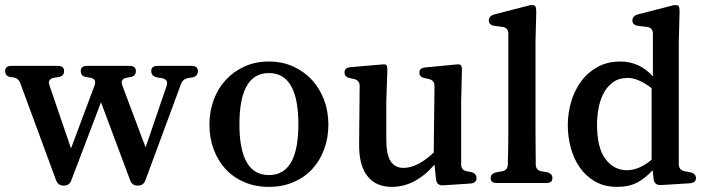

<svg xmlns="http://www.w3.org/2000/svg" viewBox="-23 -714 2754 749"><path d="M724 -457Q749 -457 749 -437Q749 -416 727 -412L709 -409Q690 -405 683 -386L544 -10Q536 10 516 10H513Q493 10 485 -10L371 -315L255 -10Q247 10 227 10H224Q204 10 196 -10L56 -390Q49 -409 29 -412L20 -413Q-3 -416 -3 -437Q-3 -457 22 -457H202Q227 -457 227 -437Q227 -416 204 -413L189 -411Q176 -409 170.5 -401Q165 -393 170 -381L254 -135L346 -381Q355 -407 328 -411L315 -413Q292 -416 292 -437Q292 -457 317 -457H482Q507 -457 507 -437Q507 -416 484 -413L472 -411Q445 -406 454 -381L545 -139L627 -379Q635 -404 609 -409L590 -412Q567 -417 567 -437Q567 -457 592 -457Z M1026 -474Q1078 -474 1121 -454.5Q1164 -435 1194.5 -401.5Q1225 -368 1241.5 -323.5Q1258 -279 1258 -228Q1258 -176 1241.5 -131.5Q1225 -87 1195 -54.5Q1165 -22 1122 -3.5Q1079 15 1026 15Q973 15 930 -3.5Q887 -22 857 -54.5Q827 -87 810.5 -131.5Q794 -176 794 -228Q794 -279 810.5 -324Q827 -369 857.5 -402Q888 -435 930.5 -454.5Q973 -474 1026 -474ZM1026 -429Q911 -429 911 -229Q911 -31 1026 -31Q1141 -31 1141 -229Q1141 -429 1026 -429Z M1776 -73Q1776 -50 1798 -46L1814 -43Q1836 -38 1836 -19Q1836 0 1812 2L1705 9H1703Q1681 9 1678 -14L1672 -72Q1597 15 1506 15Q1477 15 1453 5.5Q1429 -4 1412 -25Q1395 -45 1386 -77.5Q1377 -110 1378 -158L1380 -379Q1380 -401 1357 -406L1343 -409Q1321 -413 1321 -432Q1321 -450 1345 -452L1461 -462Q1465 -462 1468 -462.5Q1471 -463 1473 -463Q1480 -463 1484 -461Q1488 -457 1488 -438L1484 -320V-172Q1484 -109 1501.5 -84Q1519 -59 1551 -59Q1580 -59 1610.5 -75.5Q1641 -92 1669 -119L1672 -379Q1672 -401 1649 -406L1635 -409Q1613 -413 1613 -431Q1613 -449 1637 -451L1751 -462Q1755 -462 1758 -462.5Q1761 -463 1763 -463Q1770 -463 1774 -461Q1776 -459 1777.5 -454Q1779 -449 1779 -438L1776 -320Z M2067 -73Q2067 -50 2089 -46L2110 -42Q2132 -38 2132 -19Q2132 0 2107 0H1916Q1891 0 1891 -19Q1891 -37 1914 -42L1936 -46Q1958 -50 1958 -73Q1959 -105 1959.5 -137Q1960 -169 1960 -201V-583Q1960 -606 1937 -609L1907 -613Q1884 -616 1884 -634Q1884 -652 1906 -658L2038 -692Q2043 -694 2046.5 -694Q2050 -694 2054 -694Q2061 -694 2063 -692Q2069 -688 2069 -668L2066 -552V-201Q2066 -169 2066.5 -137Q2067 -105 2067 -73Z M2625 -73Q2625 -51 2648 -46L2669 -42Q2692 -37 2692 -19Q2692 -1 2668 1L2554 8Q2530 8 2527 -14L2523 -50Q2494 -18 2462 -1.5Q2430 15 2385 15Q2335 15 2298.5 -6Q2262 -27 2238.5 -61Q2215 -95 2203.5 -138Q2192 -181 2192 -226Q2192 -272 2205 -316.5Q2218 -361 2243.5 -396Q2269 -431 2307.5 -452.5Q2346 -474 2397 -474Q2472 -474 2524 -416V-582Q2524 -606 2501 -609L2467 -613Q2444 -616 2444 -634Q2444 -652 2466 -658L2598 -692Q2603 -694 2606.5 -694Q2610 -694 2614 -694Q2621 -694 2623 -692Q2628 -688 2628 -668L2625 -552ZM2519 -91V-370Q2467 -410 2426 -410Q2391 -410 2367.5 -392.5Q2344 -375 2330.5 -348Q2317 -321 2311.5 -289Q2306 -257 2306 -229Q2306 -137 2339 -93.5Q2372 -50 2423 -50Q2470 -50 2519 -91Z"/></svg>

Font: Song Myung
Style: Regular
Weight: 400
Designer: JIKJI
Foundry: JIKJI
Version: Version 1.00